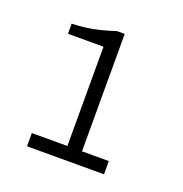

<svg xmlns="http://www.w3.org/2000/svg" viewBox="-80 -868 493 518"><g transform="rotate(20 167.0 -609.5)"><path d="M50 -422H271V-460H194V-797H172C119 -780 92 -776 50 -774V-745H152V-460H50Z"/></g></svg>

Font: Chivo Light
Style: Regular
Weight: 300
Designer: Hector Gatti
Foundry: Omnibus-Type
Version: Version 1.003;PS 001.003;hotconv 1.0.70;makeotf.lib2.5.58329